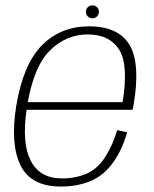

<svg xmlns="http://www.w3.org/2000/svg" viewBox="-20 -697 579 722"><path d="M209 4.5Q272 4.5 322.5 -17Q372 -38.5 406.5 -87.5Q440.5 -136 458 -199.5L420.5 -207.5Q405 -153.5 376.5 -108Q348 -63 306 -44Q263 -26 214 -26Q128 -26 94.5 -95Q62 -159.5 80 -284H478.5Q480.5 -292.5 482 -300.5Q509 -456.5 467.5 -527.5Q425.5 -598 315 -598Q208.5 -598 137.5 -526.5Q67 -455 41 -298.5Q18 -154 57.5 -74.5Q97 4.5 209 4.5ZM84.5 -313Q109 -449 167.5 -507Q229 -567.5 310 -567.5Q393 -567.5 429.5 -508Q463.5 -450.5 441 -313ZM327.5 -628Q338 -628 345 -635.5Q352 -643 352 -653Q352 -663 344.8 -670Q337.5 -677 328 -677Q317.5 -677 310.2 -670Q303 -663 303 -653Q303 -642.5 310.2 -635.2Q317.5 -628 327.5 -628Z"/></svg>

Font: Anybody Thin ExtraLight
Style: Italic
Weight: 250
Italic angle: -10°
Version: Version 1.113;gftools[0.9.25]